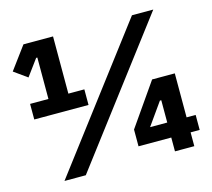

<svg xmlns="http://www.w3.org/2000/svg" viewBox="-101 -819 1038 940"><g transform="rotate(-15 418.5 -349.0)"><path d="M49 -329V-408H142V-618H136L75 -535L8 -583L93 -698H243V-408H324V-329ZM114 0 643 -698H751L222 0ZM674 0V-70H508V-155L657 -369H772V-146H818V-70H772V0ZM674 -259H667L587 -146H674Z"/></g></svg>

Font: IBM Plex Sans KR
Style: Bold
Weight: 700
Designer: Mike Abbink; Paul van der Laan; Pieter van Rosmalen; Wujin Sim; Chorong Kim; Dohee Lee;
Foundry: Sandoll Inc.
Version: Version 1.001